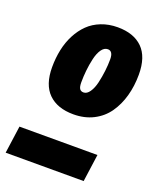

<svg xmlns="http://www.w3.org/2000/svg" viewBox="-145 -775 701 854"><g transform="rotate(20 205.0 -347.5)"><path d="M264.2 -694.8Q340.3 -694.8 382.1 -653.6Q423.8 -612.3 423.8 -528.8Q423.8 -474.6 410.6 -427.2Q397.5 -379.9 371.6 -342.8Q345.7 -305.7 304.2 -284.4Q262.7 -263.2 210 -263.2Q133.8 -263.2 91.8 -304.4Q49.8 -345.7 49.8 -428.2Q49.8 -471.7 58.1 -511.2Q66.4 -550.8 84 -584.5Q101.6 -618.2 126.5 -642.6Q151.4 -667 186.8 -680.9Q222.2 -694.8 264.2 -694.8ZM255.9 -587.9Q238.8 -587.9 226.3 -569.8Q213.9 -551.8 207.3 -522.9Q200.7 -494.1 197.8 -465.6Q194.8 -437 194.8 -409.2Q194.8 -388.2 200.7 -379.2Q206.5 -370.1 219.2 -370.1Q235.4 -370.1 248 -388.7Q260.7 -407.2 267.3 -435.8Q273.9 -464.4 277.3 -493.4Q280.8 -522.5 280.8 -548.8Q280.8 -587.9 255.9 -587.9ZM-14.2 0 3.9 -129.9H373L355 0Z"/></g></svg>

Font: Fira Sans Compressed ExtraBold
Style: Italic
Weight: 800
Width: 3
Italic angle: -8°
Designer: Carrois Corporate & Edenspiekermann AG
Foundry: Carrois Corporate GbR & Edenspiekermann AG
Version: Version 4.203;PS 004.203;hotconv 1.0.88;makeotf.lib2.5.64775